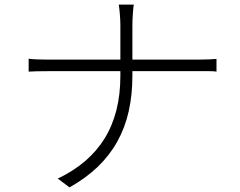

<svg xmlns="http://www.w3.org/2000/svg" viewBox="-20 -784 1040 831"><path d="M501 -675Q501 -697 498.5 -725.5Q496 -754 494 -764H559Q557 -754 555 -725Q553 -696 553 -675Q553 -646 553 -606Q553 -566 553 -525.5Q553 -485 553 -456Q553 -373 537 -302Q521 -231 487.5 -171Q454 -111 403 -62Q352 -13 281 27L230 -11Q297 -43 347.5 -86Q398 -129 432 -183.5Q466 -238 483.5 -306Q501 -374 501 -456Q501 -484 501 -524.5Q501 -565 501 -605.5Q501 -646 501 -675ZM104 -530Q115 -528 138 -527Q161 -526 185 -526Q195 -526 233 -526Q271 -526 328 -526Q385 -526 450.5 -526Q516 -526 581.5 -526Q647 -526 703 -526Q759 -526 796.5 -526Q834 -526 843 -526Q863 -526 885.5 -527Q908 -528 917 -529V-474Q908 -476 885 -476Q862 -476 842 -476Q833 -476 795.5 -476Q758 -476 702 -476Q646 -476 581 -476Q516 -476 450.5 -476Q385 -476 328.5 -476Q272 -476 234 -476Q196 -476 187 -476Q161 -476 138 -475.5Q115 -475 104 -474Z"/></svg>

Font: Noto Sans SC Thin Light
Style: Regular
Weight: 300
Version: Version 2.004-H2;hotconv 1.0.118;makeotfexe 2.5.65603